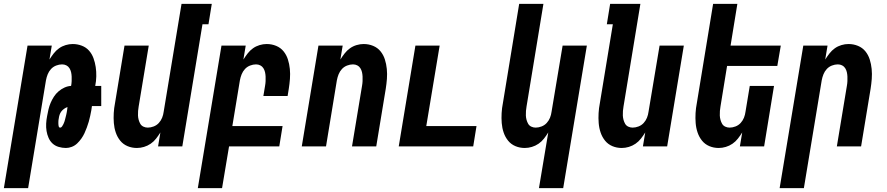

<svg xmlns="http://www.w3.org/2000/svg" viewBox="-54 -755 4574 990"><path d="M-34 215 88 -520H213L201 -448Q211 -464 223 -479.5Q235 -495 250.5 -506Q266 -517 284.5 -522.5Q303 -528 321 -528Q345 -528 367.5 -519.5Q390 -511 405 -494Q420 -477 428 -455Q436 -433 439.5 -409.5Q443 -386 442.5 -361.5Q442 -337 437 -312H468V-208H420L417 -187Q414 -172 411 -157Q408 -142 403.5 -127Q399 -112 393.5 -97Q388 -82 381.5 -68Q375 -54 365.5 -40.5Q356 -27 344 -15.5Q332 -4 316.5 2Q301 8 286 8Q267 8 248.5 2.5Q230 -3 217 -15Q204 -27 196.5 -44Q189 -61 186 -79.5Q183 -98 184 -117.5Q185 -137 189 -157Q192 -174 196 -191Q200 -208 207 -224.5Q214 -241 224 -256.5Q234 -272 248 -284Q262 -296 278.5 -303.5Q295 -311 312 -312L313 -314Q315 -325 315.5 -337Q316 -349 315.5 -360.5Q315 -372 312.5 -383Q310 -394 304 -403.5Q298 -413 288 -418Q278 -423 266 -423Q251 -423 235.5 -417Q220 -411 209 -399Q198 -387 192 -372Q186 -357 183 -341L91 215ZM256 -97Q262 -97 266 -103Q270 -109 273 -115Q276 -121 278 -127Q280 -133 281.5 -139Q283 -145 284.5 -151Q286 -157 287.5 -163Q289 -169 290 -175Q291 -181 292 -187L294 -203Q285 -200 276.5 -194Q268 -188 262 -180Q256 -172 253 -162.5Q250 -153 249 -144Q248 -140 247.5 -135.5Q247 -131 247 -126.5Q247 -122 247 -118Q247 -114 247.5 -109.5Q248 -105 249.5 -101Q251 -97 256 -97Z M652 8Q626 8 603.5 -1.5Q581 -11 566 -29.5Q551 -48 543 -71.5Q535 -95 533 -120.5Q531 -146 532.5 -172Q534 -198 539 -223L588 -520H713L661 -206Q659 -195 658 -183Q657 -171 657.5 -159.5Q658 -148 661 -137Q664 -126 669.5 -116.5Q675 -107 685.5 -102Q696 -97 708 -97Q723 -97 738.5 -103Q754 -109 765 -121Q776 -133 782 -148Q788 -163 790 -179L882 -735H1038L1021 -630H990L886 0H761L773 -72Q763 -56 751 -40.5Q739 -25 723 -14Q707 -3 688.5 2.5Q670 8 652 8Z M966 215 1088 -520H1213L1201 -448Q1211 -464 1223 -479.5Q1235 -495 1250.5 -506Q1266 -517 1284.5 -522.5Q1303 -528 1321 -528Q1347 -528 1370 -518.5Q1393 -509 1408 -490.5Q1423 -472 1430.5 -448.5Q1438 -425 1440.5 -399.5Q1443 -374 1441 -348Q1439 -322 1435 -297L1429 -260H1304L1313 -314Q1315 -325 1315.5 -337Q1316 -349 1315.5 -360.5Q1315 -372 1312.5 -383Q1310 -394 1304 -403.5Q1298 -413 1288 -418Q1278 -423 1266 -423Q1251 -423 1235.5 -417Q1220 -411 1209 -399Q1198 -387 1192 -372Q1186 -357 1183 -341L1144 -105H1403L1386 0H1127L1091 215Z M1502 0 1588 -520H1713L1701 -448Q1711 -464 1723 -479.5Q1735 -495 1750.5 -506Q1766 -517 1784.5 -522.5Q1803 -528 1821 -528Q1847 -528 1870 -518.5Q1893 -509 1908 -490.5Q1923 -472 1930.5 -448.5Q1938 -425 1940.5 -399.5Q1943 -374 1941 -348Q1939 -322 1935 -297L1886 0H1761L1813 -314Q1815 -325 1815.5 -337Q1816 -349 1815.5 -360.5Q1815 -372 1812.5 -383Q1810 -394 1804 -403.5Q1798 -413 1788 -418Q1778 -423 1766 -423Q1751 -423 1735.5 -417Q1720 -411 1709 -399Q1698 -387 1692 -372Q1686 -357 1683 -341L1627 0Z M2002 0 2088 -520H2213L2144 -105H2403L2386 0Z M2725 215 2773 -72Q2763 -56 2751 -40.5Q2739 -25 2723 -14Q2707 -3 2688.5 2.5Q2670 8 2652 8Q2626 8 2603.5 -1.5Q2581 -11 2566 -29.5Q2551 -48 2543 -71.5Q2535 -95 2533 -120.5Q2531 -146 2532.5 -172Q2534 -198 2539 -223L2623 -735H2748L2661 -206Q2659 -195 2658 -183Q2657 -171 2657.5 -159.5Q2658 -148 2661 -137Q2664 -126 2669.5 -116.5Q2675 -107 2685.5 -102Q2696 -97 2708 -97Q2723 -97 2738.5 -103Q2754 -109 2765 -121Q2776 -133 2782 -148Q2788 -163 2790 -179L2847 -520H2972L2850 215Z M3152 8Q3126 8 3103.5 -1.5Q3081 -11 3066 -29.5Q3051 -48 3043 -71.5Q3035 -95 3033 -120.5Q3031 -146 3032.5 -172Q3034 -198 3039 -223L3106 -630H3075L3092 -735H3248L3161 -206Q3159 -195 3158 -183Q3157 -171 3157.5 -159.5Q3158 -148 3161 -137Q3164 -126 3169.5 -116.5Q3175 -107 3185.5 -102Q3196 -97 3208 -97Q3223 -97 3238.5 -103Q3254 -109 3265 -121Q3276 -133 3282 -148Q3288 -163 3290 -179L3347 -520H3472L3386 0H3261L3273 -72Q3263 -56 3251 -40.5Q3239 -25 3223 -14Q3207 -3 3188.5 2.5Q3170 8 3152 8Z M3652 8Q3626 8 3603.5 -1.5Q3581 -11 3566 -29.5Q3551 -48 3543 -71.5Q3535 -95 3533 -120.5Q3531 -146 3532.5 -172Q3534 -198 3539 -223L3623 -735H3748L3713 -520H3972L3954 -415H3695L3661 -206Q3659 -195 3658 -183Q3657 -171 3657.5 -159.5Q3658 -148 3661 -137Q3664 -126 3669.5 -116.5Q3675 -107 3685.5 -102Q3696 -97 3708 -97Q3723 -97 3738.5 -103Q3754 -109 3765 -121Q3776 -133 3782 -148Q3788 -163 3790 -179L3812 -312H3937L3886 0H3761L3773 -72Q3763 -56 3751 -40.5Q3739 -25 3723 -14Q3707 -3 3688.5 2.5Q3670 8 3652 8Z M3966 215 4088 -520H4213L4201 -448Q4211 -464 4223 -479.5Q4235 -495 4250.5 -506Q4266 -517 4284.5 -522.5Q4303 -528 4321 -528Q4347 -528 4370 -518.5Q4393 -509 4408 -490.5Q4423 -472 4430.5 -448.5Q4438 -425 4440.5 -399.5Q4443 -374 4441 -348Q4439 -322 4435 -297L4386 0H4261L4313 -314Q4315 -325 4315.5 -337Q4316 -349 4315.5 -360.5Q4315 -372 4312.5 -383Q4310 -394 4304 -403.5Q4298 -413 4288 -418Q4278 -423 4266 -423Q4251 -423 4235.5 -417Q4220 -411 4209 -399Q4198 -387 4192 -372Q4186 -357 4183 -341L4091 215Z"/></svg>

Font: Iosevka Term Curly Extrabold
Style: Italic
Weight: 800
Italic angle: -9°
Designer: Belleve Invis
Foundry: Belleve Invis
Version: Version 32.3.0